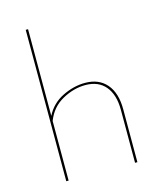

<svg xmlns="http://www.w3.org/2000/svg" viewBox="-108 -791 739 871"><g transform="rotate(-15 262.0 -355.5)"><path d="M292 -409Q357 -409 393 -367Q429 -325 429 -249V0H418V-249Q418 -320 385 -359.5Q352 -399 291 -399Q236 -399 182.5 -369.5Q129 -340 106 -280V0H95V-711H106V-304Q133 -357 186 -383Q239 -409 292 -409Z"/></g></svg>

Font: EauTest Hairline
Style: Regular
Weight: 250
Designer: Christian Thalmann (Catharsis Fonts)
Version: Version 0.001;PS 000.001;hotconv 1.0.88;makeotf.lib2.5.64775